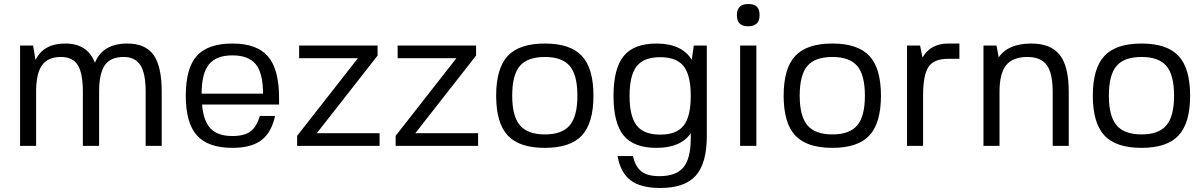

<svg xmlns="http://www.w3.org/2000/svg" viewBox="-20 -727 6002 957"><path d="M284 -443Q219 -443 189.5 -402Q160 -361 160 -270V0H80V-500H145L157 -428Q197 -510 305 -510Q417 -510 453 -414Q492 -510 615 -510Q705 -510 745.5 -453Q786 -396 786 -270V0H706V-270Q706 -361 680 -402Q654 -443 596 -443Q531 -443 502.5 -402Q474 -361 474 -270V0H393V-270Q393 -362 367.5 -402.5Q342 -443 284 -443Z M987 -206Q994 -124 1029.5 -86.5Q1065 -49 1139 -49Q1197 -49 1228 -71.5Q1259 -94 1275 -149H1351Q1333 -66 1282.5 -28Q1232 10 1139 10Q1017 10 961.5 -52Q906 -114 906 -250Q906 -387 961 -448.5Q1016 -510 1139 -510Q1261 -510 1316 -445.5Q1371 -381 1371 -239V-206ZM1291 -260Q1291 -362 1255 -406.5Q1219 -451 1138 -451Q1058 -451 1021.5 -406Q985 -361 985 -260Z M1559 -63H1872V0H1461V-50L1764 -437H1471V-500H1862V-450Z M2050 -63H2363V0H1952V-50L2255 -437H1962V-500H2353V-450Z M2696 -510Q2823 -510 2880.5 -448Q2938 -386 2938 -250Q2938 -114 2880.5 -52Q2823 10 2696 10Q2568 10 2510.5 -52Q2453 -114 2453 -250Q2453 -386 2510.5 -448Q2568 -510 2696 -510ZM2533 -250Q2533 -148 2571.5 -102.5Q2610 -57 2696 -57Q2782 -57 2820 -102.5Q2858 -148 2858 -250Q2858 -353 2820 -398Q2782 -443 2696 -443Q2609 -443 2571 -398Q2533 -353 2533 -250Z M3252 10Q3139 10 3088.5 -51.5Q3038 -113 3038 -249Q3038 -386 3089 -448Q3140 -510 3252 -510Q3378 -510 3428 -429L3438 -500H3503V-50Q3503 87 3448 148.5Q3393 210 3271 210Q3174 210 3123.5 172Q3073 134 3058 51H3135Q3147 105 3177.5 128Q3208 151 3267 151Q3350 151 3386.5 107Q3423 63 3423 -37V-63Q3373 10 3252 10ZM3271 -56Q3352 -56 3387.5 -101Q3423 -146 3423 -249Q3423 -352 3387.5 -397Q3352 -442 3271 -442Q3189 -442 3153.5 -397Q3118 -352 3118 -249Q3118 -147 3153.5 -101.5Q3189 -56 3271 -56Z M3750 0H3669V-500H3750ZM3709 -707Q3739 -707 3752.5 -693.5Q3766 -680 3766 -651Q3766 -596 3709 -596Q3653 -596 3653 -651Q3653 -707 3709 -707Z M4129 -510Q4256 -510 4313.5 -448Q4371 -386 4371 -250Q4371 -114 4313.5 -52Q4256 10 4129 10Q4001 10 3943.5 -52Q3886 -114 3886 -250Q3886 -386 3943.5 -448Q4001 -510 4129 -510ZM3966 -250Q3966 -148 4004.5 -102.5Q4043 -57 4129 -57Q4215 -57 4253 -102.5Q4291 -148 4291 -250Q4291 -353 4253 -398Q4215 -443 4129 -443Q4042 -443 4004 -398Q3966 -353 3966 -250Z M4707 -434Q4635 -434 4608 -393.5Q4581 -353 4581 -250V0H4501V-500H4566L4578 -440Q4618 -510 4707 -510H4762V-434Z M4958 -441Q5005 -510 5120 -510Q5218 -510 5262.5 -453Q5307 -396 5307 -270V0H5227V-270Q5227 -362 5197.5 -402.5Q5168 -443 5101 -443Q5028 -443 4995 -402Q4962 -361 4962 -270V0H4882V-500H4947Z M5670 -510Q5797 -510 5854.5 -448Q5912 -386 5912 -250Q5912 -114 5854.5 -52Q5797 10 5670 10Q5542 10 5484.5 -52Q5427 -114 5427 -250Q5427 -386 5484.5 -448Q5542 -510 5670 -510ZM5507 -250Q5507 -148 5545.5 -102.5Q5584 -57 5670 -57Q5756 -57 5794 -102.5Q5832 -148 5832 -250Q5832 -353 5794 -398Q5756 -443 5670 -443Q5583 -443 5545 -398Q5507 -353 5507 -250Z"/></svg>

Font: Fivo Sans
Style: Regular
Weight: 400
Designer: Alexander Slobzheninov
Foundry: Alexander Slobzheninov
Version: 1.0